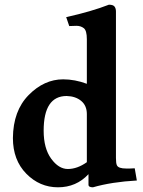

<svg xmlns="http://www.w3.org/2000/svg" viewBox="-20 -786 608 818"><path d="M269 -66Q309 -66 350 -95V-300Q350 -336 326 -356Q302 -376 264 -377Q166 -377 166 -229Q166 -154 198 -110Q230 -66 269 -66ZM357 -44Q305 12 227 12Q149 12 92 -46Q35 -104 35 -198Q36 -314 102 -381Q168 -448 249 -448Q299 -448 350 -429V-619Q350 -656 337 -666Q324 -676 306 -676Q288 -676 275 -675L262 -713Q370 -737 444 -766Q462 -766 468 -758Q474 -750 474 -737V-113Q474 -90 478 -82Q484 -68 518 -68H533L554 -69L563 -17Q456 -11 376 12Q357 12 357 1Z"/></svg>

Font: Lusitana
Style: Bold
Weight: 700
Designer: Ana Paula Megda
Foundry: Ana Paula Megda
Version: Version 1.001; ttfautohint (v1.4.1)